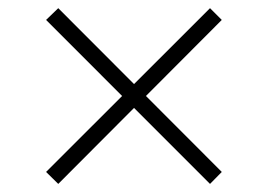

<svg xmlns="http://www.w3.org/2000/svg" viewBox="-20 -519 656 470"><path d="M494.1 -68.8 92.8 -470.2 122.6 -499 522.9 -98.1ZM122.6 -68.8 92.8 -98.1 494.1 -499 522.9 -470.2Z"/></svg>

Font: Inter 24pt ExtraLight
Style: Regular
Weight: 250
Designer: Rasmus Andersson
Foundry: rsms
Version: Version 4.001;git-66647c0bb